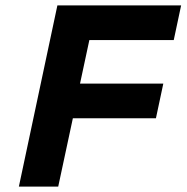

<svg xmlns="http://www.w3.org/2000/svg" viewBox="-20 -688 688 708"><path d="M49.6 0 191.6 -668H647.9L620.7 -540.3H309.5L275.1 -379.7H582.2L555 -252H248.7L194.7 0Z"/></svg>

Font: Atkinson Hyperlegible Mono ExtraLight
Style: Italic
Weight: 200
Italic angle: -12°
Monospace: yes
Designer: Elliott Scott, Megan Eiswerth, Linus Boman, Theodore Petrosky, Letters from Sweden
Foundry: Applied Design Works, Letters from Sweden
Version: Version 2.001